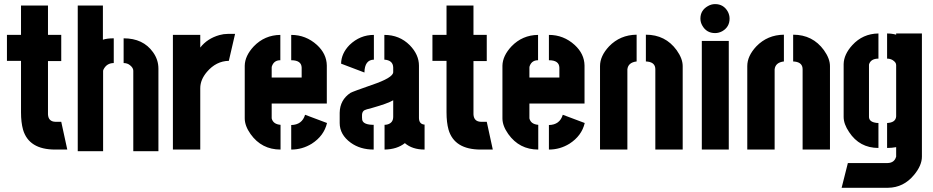

<svg xmlns="http://www.w3.org/2000/svg" viewBox="-20 -726 4531 932"><path d="M13.7 -430.7V-556.6H82V-699.2H212.9V-556.6H277.3V-429.7H212.9V-170.9Q214.8 -135.7 249 -134.8H277.3L306.6 0H248Q120.1 0 91.8 -96.7Q82 -131.8 82 -180.7V-430.7Z M357.4 7.8V-699.2H479.5V-533.2Q499 -540 532.2 -540V-419.9Q498 -419.9 482.4 -388.7Q480.5 -384.8 480.5 -382.8V7.8ZM580.1 -419.9V-540Q674.8 -540 722.7 -472.7Q749 -436.5 749 -392.6V7.8H627V-382.8Q627 -396.5 611.3 -409.2Q598.6 -419.9 580.1 -419.9Z M819.3 0V-556.6H952.1V-495.1Q986.3 -539.1 1044.9 -555.7Q1065.4 -561.5 1085.9 -561.5H1121.1L1090.8 -430.7Q1029.3 -429.7 984.4 -377Q952.1 -338.9 952.1 -297.9V0Z M1168 -151.4V-407.2Q1168.9 -455.1 1211.9 -501Q1264.6 -555.7 1340.8 -556.6V-433.6Q1312.5 -433.6 1301.8 -409.2Q1298.8 -403.3 1298.8 -398.4V-349.6H1444.3V-397.5Q1443.4 -433.6 1393.6 -433.6V-556.6Q1464.8 -556.6 1518.6 -507.8Q1565.4 -464.8 1566.4 -408.2V-223.6H1298.8V-151.4Q1305.7 -123 1341.8 -120.1V0Q1250 0 1196.3 -75.2Q1168 -115.2 1168 -151.4ZM1393.6 0V-119.1Q1446.3 -120.1 1460.9 -168.9L1567.4 -128.9Q1552.7 -66.4 1493.2 -28.3Q1447.3 0 1393.6 0Z M1628.9 -128.9Q1628.9 -72.3 1682.6 -33.2Q1728.5 0 1793.9 0V-120.1Q1744.1 -120.1 1738.3 -143.6Q1737.3 -149.4 1737.3 -155.3V-168.9Q1738.3 -185.5 1750 -191.4Q1754.9 -194.3 1786.1 -202.1Q1862.3 -223.6 1888.7 -239.3V-159.2Q1888.7 -129.9 1861.3 -122.1Q1854.5 -120.1 1846.7 -120.1V0Q1907.2 -1 1945.3 -31.2Q1981.4 0 2041 0V-121.1Q2014.6 -123 2013.7 -152.3V-407.2Q2013.7 -460.9 1968.8 -506.8Q1918.9 -556.6 1845.7 -556.6V-436.5Q1887.7 -433.6 1888.7 -398.4V-376Q1888.7 -348.6 1784.2 -313.5Q1694.3 -282.2 1681.6 -275.4Q1629.9 -241.2 1628.9 -178.7ZM1635.7 -417 1749 -374Q1750 -435.5 1794.9 -436.5V-556.6Q1727.5 -556.6 1676.8 -507.8Q1636.7 -466.8 1635.7 -417Z M2079.1 -430.7V-556.6H2147.5V-699.2H2278.3V-556.6H2342.8V-429.7H2278.3V-170.9Q2280.3 -135.7 2314.5 -134.8H2342.8L2372.1 0H2313.5Q2185.5 0 2157.2 -96.7Q2147.5 -131.8 2147.5 -180.7V-430.7Z M2418.9 -151.4V-407.2Q2419.9 -455.1 2462.9 -501Q2515.6 -555.7 2591.8 -556.6V-433.6Q2563.5 -433.6 2552.7 -409.2Q2549.8 -403.3 2549.8 -398.4V-349.6H2695.3V-397.5Q2694.3 -433.6 2644.5 -433.6V-556.6Q2715.8 -556.6 2769.5 -507.8Q2816.4 -464.8 2817.4 -408.2V-223.6H2549.8V-151.4Q2556.6 -123 2592.8 -120.1V0Q2501 0 2447.3 -75.2Q2418.9 -115.2 2418.9 -151.4ZM2644.5 0V-119.1Q2697.3 -120.1 2711.9 -168.9L2818.4 -128.9Q2803.7 -66.4 2744.1 -28.3Q2698.2 0 2644.5 0Z M2892.6 0V-405.3Q2892.6 -454.1 2936.5 -501Q2990.2 -556.6 3070.3 -557.6V-427.7Q3029.3 -422.9 3025.4 -389.6V0ZM3115.2 -427.7V-557.6Q3210 -557.6 3264.6 -482.4Q3293.9 -441.4 3293.9 -405.3V0H3161.1V-389.6Q3161.1 -421.9 3125 -426.8Q3120.1 -427.7 3115.2 -427.7Z M3379.9 -635.7Q3379.9 -675.8 3416 -696.3Q3432.6 -706.1 3451.2 -706.1Q3492.2 -706.1 3512.7 -669.9Q3521.5 -653.3 3521.5 -635.7Q3521.5 -594.7 3485.4 -574.2Q3468.8 -565.4 3451.2 -565.4Q3409.2 -565.4 3388.7 -602.5Q3379.9 -618.2 3379.9 -635.7ZM3386.7 0V-527.3H3517.6V0Z M3607.4 0V-405.3Q3607.4 -454.1 3651.4 -501Q3705.1 -556.6 3785.2 -557.6V-427.7Q3744.1 -422.9 3740.2 -389.6V0ZM3830.1 -427.7V-557.6Q3924.8 -557.6 3979.5 -482.4Q4008.8 -441.4 4008.8 -405.3V0H3876V-389.6Q3876 -421.9 3839.8 -426.8Q3835 -427.7 3830.1 -427.7Z M4065.4 185.5 4095.7 65.4H4289.1Q4320.3 64.5 4329.1 37.1Q4330.1 35.2 4330.1 34.2V-11.7Q4309.6 -7.8 4286.1 -7.8V-128.9Q4328.1 -130.9 4330.1 -161.1V-410.2Q4330.1 -423.8 4312.5 -434.6Q4300.8 -441.4 4286.1 -441.4V-563.5Q4309.6 -563.5 4330.1 -557.6V-563.5H4455.1V34.2Q4455.1 77.1 4417 123Q4366.2 184.6 4291 185.5ZM4075.2 -158.2V-415Q4076.2 -461.9 4117.2 -506.8Q4168 -562.5 4244.1 -563.5V-441.4Q4209 -441.4 4199.2 -416Q4198.2 -413.1 4198.2 -412.1V-159.2Q4198.2 -136.7 4226.6 -130.9Q4234.4 -128.9 4244.1 -128.9V-7.8Q4152.3 -7.8 4101.6 -85Q4075.2 -124 4075.2 -158.2Z"/></svg>

Font: Post No Bills Colombo
Style: ExtraBold
Weight: 900
Designer: Kosala Senevirathne, Siva Puranthara, Lasantha Premarathna, Tharique Azeez
Foundry: Mooniak
Version: Version 1.220 ; ttfautohint (v1.5)